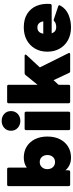

<svg xmlns="http://www.w3.org/2000/svg" viewBox="690 -1545 865 2285"><g transform="rotate(-90 1122.5 -402.5)"><path d="M389 10Q296 10 239 -55L238 -18Q238 0 219 0H68Q50 0 50 -18V-732Q50 -750 68 -750H252Q270 -750 270 -732V-516Q320 -552 389 -552Q464 -552 520.5 -517Q577 -482 608.5 -419Q640 -356 640 -271Q640 -186 608.5 -123Q577 -60 520.5 -25Q464 10 389 10ZM336 -180Q374 -180 397 -205.5Q420 -231 420 -271Q420 -311 397 -336.5Q374 -362 336 -362Q299 -362 275.5 -336.5Q252 -311 252 -271Q252 -231 275.5 -205.5Q299 -180 336 -180Z M826 -593Q777 -593 743 -624Q709 -655 709 -704Q709 -754 743 -784.5Q777 -815 826 -815Q876 -815 909.5 -784.5Q943 -754 943 -704Q943 -655 909.5 -624Q876 -593 826 -593ZM734 0Q716 0 716 -18V-524Q716 -542 734 -542H918Q936 -542 936 -524V-18Q936 0 918 0Z M1054 0Q1036 0 1036 -18V-732Q1036 -750 1054 -750H1238Q1256 -750 1256 -732V-388L1372 -531Q1380 -542 1394 -542H1601Q1612 -542 1615 -535Q1618 -528 1610 -520L1463 -361L1632 -21Q1637 -12 1633.5 -6Q1630 0 1619 0H1418Q1402 0 1397 -13L1311 -198L1256 -138V-18Q1256 0 1238 0Z M1940 10Q1853 10 1788 -25.5Q1723 -61 1686.5 -124.5Q1650 -188 1650 -271Q1650 -355 1686.5 -418Q1723 -481 1788 -516.5Q1853 -552 1940 -552Q2036 -552 2100.5 -511.5Q2165 -471 2195 -400Q2225 -329 2218 -237Q2216 -220 2199 -220H1868Q1887 -166 1942 -166Q1962 -166 1980 -171Q1998 -176 2009 -187Q2020 -199 2033 -195L2191 -142Q2209 -135 2200 -119Q2162 -50 2091 -20Q2020 10 1940 10ZM1938 -390Q1876 -390 1864 -320H2011Q1998 -390 1938 -390Z"/></g></svg>

Font: LINE Seed Sans App Heavy
Style: Regular
Weight: 900
Designer: LINE VX Design & Dalton Maag Ltd & Sandoll Inc
Foundry: Dalton Maag Ltd
Version: Version 1.003